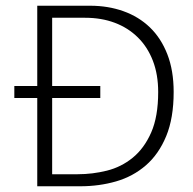

<svg xmlns="http://www.w3.org/2000/svg" viewBox="-20 -650 672 670"><path d="M295 -630Q357 -630 410.5 -611Q464 -592 503 -554.5Q542 -517 564 -460.5Q586 -404 586 -329Q586 -238 560 -175Q534 -112 489 -73Q444 -34 385 -17Q326 0 260 0H110V-308H30V-350H110V-630ZM330 -350V-308H162V-42H251Q303 -42 353 -54.5Q403 -67 443 -99.5Q483 -132 507.5 -187.5Q532 -243 532 -329Q532 -390 513.5 -438Q495 -486 461 -519.5Q427 -553 380.5 -570.5Q334 -588 277 -588H162V-350Z"/></svg>

Font: Mukta Malar ExtraLight
Style: Regular
Weight: 275
Designer: Aadarsh Rajan, Girish Dalvi, Yashodeep Gholap
Foundry: Ek Type
Version: Version 2.538;PS 1.000;hotconv 16.6.51;makeotf.lib2.5.65220;